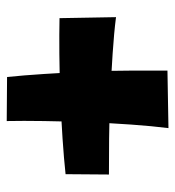

<svg xmlns="http://www.w3.org/2000/svg" viewBox="5 -642 521 571"><g transform="rotate(-90 265.5 -356.5)"><path d="M500 -272Q453 -278 392 -282Q331 -286 265.5 -289Q200 -292 139 -292.5Q78 -293 32 -293L33 -422Q79 -427 139 -431Q199 -435 264.5 -437.5Q330 -440 390.5 -440.5Q451 -441 497 -440ZM170 -116Q176 -164 180.5 -226.5Q185 -289 187.5 -356Q190 -423 191 -486Q192 -549 191 -597L322 -596Q327 -548 331 -486Q335 -424 338 -357Q341 -290 341 -228.5Q341 -167 341 -119Z"/></g></svg>

Font: Marhey Light SemiBold
Style: Regular
Weight: 600
Version: Version 1.000